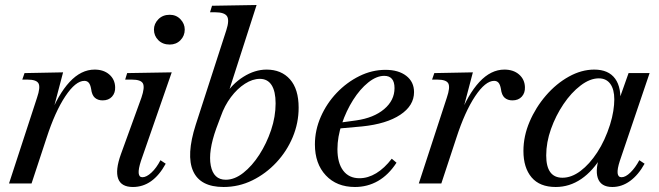

<svg xmlns="http://www.w3.org/2000/svg" viewBox="-20 -733 2633 767"><path d="M16 0 128 -343Q142 -384 134 -399.5Q126 -415 90 -415H69L78 -441L232 -444L185 -265L175 -261Q212 -356 258 -405.5Q304 -455 358 -455Q394 -455 416.5 -435.5Q439 -416 440 -385Q441 -362 427.5 -347Q414 -332 390 -332Q371 -332 359 -342.5Q347 -353 344 -378Q341 -395 334.5 -402.5Q328 -410 317 -410Q282 -410 241 -348.5Q200 -287 166 -182L106 0Z M511 14Q464 14 452 -19.5Q440 -53 463 -117L545 -343Q559 -384 551 -399.5Q543 -415 507 -415H480L488 -441L666 -444L543 -90Q522 -25 549 -25Q565 -25 585 -43.5Q605 -62 621 -93L642 -79Q591 14 511 14ZM658 -555Q630 -555 612.5 -572.5Q595 -590 595 -615Q595 -638 612.5 -656Q630 -674 658 -674Q684 -674 701 -656Q718 -638 718 -615Q718 -590 701 -572.5Q684 -555 658 -555Z M873 14Q780 14 751.5 -49.5Q723 -113 762 -235L884 -612Q897 -652 887 -668Q877 -684 839 -684H819L827 -710L1005 -713L886 -343L877 -349Q906 -397 952 -426Q998 -455 1045 -455Q1104 -455 1138.5 -416Q1173 -377 1173 -303Q1173 -242 1149.5 -185.5Q1126 -129 1084 -84Q1042 -39 988 -12.5Q934 14 873 14ZM882 -15Q917 -15 952 -42.5Q987 -70 1016 -115Q1045 -160 1063 -213.5Q1081 -267 1081 -320Q1081 -368 1065 -393Q1049 -418 1018 -418Q989 -418 958.5 -398.5Q928 -379 902.5 -345Q877 -311 862 -268L844 -220Q811 -128 822 -71.5Q833 -15 882 -15Z M1398 14Q1325 14 1281.5 -32.5Q1238 -79 1238 -156Q1238 -213 1261.5 -266.5Q1285 -320 1325 -362Q1365 -404 1415.5 -429Q1466 -454 1520 -454Q1572 -454 1603 -430Q1634 -406 1634 -365Q1634 -311 1579 -274.5Q1524 -238 1427 -228L1327 -219L1330 -242L1403 -252Q1473 -262 1514.5 -297Q1556 -332 1556 -381Q1556 -430 1515 -430Q1484 -430 1451 -403.5Q1418 -377 1390.5 -333.5Q1363 -290 1345.5 -238Q1328 -186 1328 -137Q1328 -82 1351 -51.5Q1374 -21 1416 -21Q1450 -21 1483 -41Q1516 -61 1545 -99L1564 -83Q1532 -34 1490 -10Q1448 14 1398 14Z M1653 0 1765 -343Q1779 -384 1771 -399.5Q1763 -415 1727 -415H1706L1715 -441L1869 -444L1822 -265L1812 -261Q1849 -356 1895 -405.5Q1941 -455 1995 -455Q2031 -455 2053.5 -435.5Q2076 -416 2077 -385Q2078 -362 2064.5 -347Q2051 -332 2027 -332Q2008 -332 1996 -342.5Q1984 -353 1981 -378Q1978 -395 1971.5 -402.5Q1965 -410 1954 -410Q1919 -410 1878 -348.5Q1837 -287 1803 -182L1743 0Z M2200 14Q2136 14 2103.5 -24.5Q2071 -63 2071 -130Q2071 -189 2095.5 -246.5Q2120 -304 2161 -351.5Q2202 -399 2252.5 -427Q2303 -455 2354 -455Q2411 -455 2437.5 -418.5Q2464 -382 2457 -313L2445 -311L2491 -441H2575L2456 -90Q2435 -25 2463 -25Q2479 -25 2498.5 -44Q2518 -63 2534 -93L2555 -79Q2530 -34 2497 -10Q2464 14 2426 14Q2380 14 2368 -22Q2356 -58 2380 -124L2385 -111Q2349 -50 2302 -18Q2255 14 2200 14ZM2227 -23Q2263 -23 2299 -50Q2335 -77 2366 -124.5Q2397 -172 2417 -235Q2426 -264 2430 -289.5Q2434 -315 2434 -336Q2434 -376 2418 -398Q2402 -420 2372 -420Q2337 -420 2299.5 -391.5Q2262 -363 2231 -317Q2200 -271 2181 -217.5Q2162 -164 2162 -112Q2162 -23 2227 -23Z"/></svg>

Font: Baskervville Medium
Style: Italic
Weight: 500
Italic angle: -18°
Version: Version 1.100